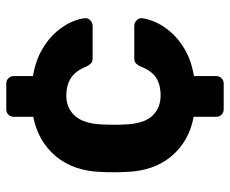

<svg xmlns="http://www.w3.org/2000/svg" viewBox="-82 -568 750 627"><g transform="rotate(-90 293.5 -255.0)"><path d="M250 100Q239 100 232 93Q225 86 225 75V2Q145 -13 96.5 -70.5Q48 -128 45 -219Q44 -235 44 -259.5Q44 -284 45 -300Q48 -391 96.5 -448.5Q145 -506 225 -522V-585Q225 -596 232 -603Q239 -610 250 -610H334Q344 -610 351 -603Q358 -596 358 -585V-523Q409 -514 445 -493Q481 -472 503 -446Q525 -420 535.5 -395Q546 -370 547 -353Q548 -343 540 -335.5Q532 -328 522 -328H416Q405 -328 399.5 -333.5Q394 -339 389 -349Q375 -384 351.5 -399Q328 -414 295 -414Q253 -414 227.5 -385Q202 -356 200 -295Q198 -256 200 -224Q202 -162 227.5 -134Q253 -106 295 -106Q330 -106 353 -121Q376 -136 389 -171Q394 -181 399.5 -186.5Q405 -192 416 -192H522Q532 -192 540 -184.5Q548 -177 547 -167Q546 -152 536 -127Q526 -102 504 -75.5Q482 -49 446 -27.5Q410 -6 358 3V75Q358 86 351 93Q344 100 334 100Z"/></g></svg>

Font: Rubik SemiBold
Style: Regular
Weight: 600
Designer: Hubert and Fischer
Foundry: Hubert and Fischer
Version: Version 2.300;gftools[0.9.30]